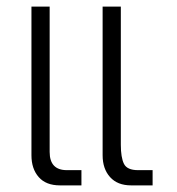

<svg xmlns="http://www.w3.org/2000/svg" viewBox="-20 -560 536 580"><path d="M376 0Q335 0 312.5 -25Q290 -50 290 -91V-540H345V-123Q345 -84 354.5 -65Q364 -46 397 -46H441V0ZM161 0Q119 0 97 -25Q75 -50 75 -91V-540H130V-101Q130 -46 182 -46H226V0Z"/></svg>

Font: Kanit ExtraLight
Style: Regular
Weight: 275
Designer: Katatrad Team
Foundry: CadsonDemak
Version: Version 2.000; ttfautohint (v1.8.3)